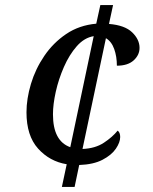

<svg xmlns="http://www.w3.org/2000/svg" viewBox="-20 -734 599 754"><path d="M242 -89Q175 -100 129.5 -150.5Q84 -201 84 -293Q84 -346 101.5 -404.5Q119 -463 154 -514.5Q189 -566 240 -600.5Q291 -635 358 -641L374 -714H424L408 -640Q470 -635 499 -607Q528 -579 528 -546Q528 -518 505 -497Q482 -476 439 -476Q439 -512 428.5 -541.5Q418 -571 396 -584L304 -149Q354 -151 388 -173.5Q422 -196 442 -221Q452 -214 452 -196Q452 -175 435 -150Q418 -125 382.5 -106.5Q347 -88 291 -86L273 0H223ZM348 -592Q311 -586 281.5 -552.5Q252 -519 231 -471Q210 -423 199 -373.5Q188 -324 188 -285Q188 -180 256 -156Z"/></svg>

Font: NotoSerif-Italic
Style: Regular
Weight: 400
Italic angle: -12°
Designer: Monotype Design Team
Foundry: Monotype Imaging Inc.
Version: Version 2.007; ttfautohint (v1.8) -l 8 -r 50 -G 200 -x 14 -D